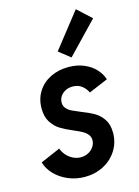

<svg xmlns="http://www.w3.org/2000/svg" viewBox="-121 -858 674 933"><g transform="rotate(-15 216.5 -391.5)"><path d="M2.9 -114.7 102.5 -157.7Q107.9 -140.1 121.6 -124.3Q135.3 -108.4 154.3 -98.9Q173.3 -89.4 193.8 -89.4Q214.4 -89.4 231.4 -98.4Q248.5 -107.4 258.8 -122.8Q269 -138.2 269 -155.8Q269 -172.4 259 -184.6Q249 -196.8 233.9 -205.1Q218.8 -213.4 192.4 -224.6Q154.3 -240.7 129.6 -255.9Q105 -271 87.4 -298.3Q69.8 -325.7 69.8 -367.7Q69.8 -415.5 93 -452.1Q116.2 -488.8 156.5 -508.8Q196.8 -528.8 247.1 -528.8Q290.5 -528.8 325.2 -514.2Q359.9 -499.5 382.1 -475.3Q404.3 -451.2 413.1 -422.9L316.9 -382.3Q307.1 -403.3 288.6 -417.7Q270 -432.1 242.2 -432.1Q221.7 -432.1 205.3 -423.3Q189 -414.6 180.2 -400.4Q171.4 -386.2 171.4 -370.1Q171.4 -353 181.6 -341.1Q191.9 -329.1 207.3 -321.5Q222.7 -314 250.5 -302.7Q289.6 -287.6 314.5 -273.2Q339.4 -258.8 357.2 -232.4Q375 -206.1 375 -164.6Q375 -115.7 350.3 -76.4Q325.7 -37.1 283 -14.6Q240.2 7.8 188.5 7.8Q143.6 7.8 104.2 -9Q64.9 -25.9 38.3 -54Q11.7 -82 2.9 -114.7ZM217.3 -615.2 355.5 -791 425.3 -726.6 274.9 -569.8Z"/></g></svg>

Font: Reddit Sans Vanilla SemiBold
Style: Italic
Weight: 600
Italic angle: -11.25°
Designer: Stephen Hutchings
Version: Version 1.013